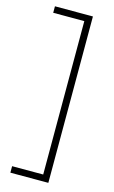

<svg xmlns="http://www.w3.org/2000/svg" viewBox="-132 -764 577 972"><g transform="rotate(15 156.5 -278.0)"><path d="M29 124H192V-680H29V-714H228V158H29Z"/></g></svg>

Font: Noto Sans Khmer UI SemiCondensed ExtraLight
Style: Regular
Weight: 200
Width: 4
Designer: Danh Hong and the Monotype Design Team
Foundry: Monotype Imaging Inc.
Version: Version 2.002; ttfautohint (v1.8.4.7-5d5b)